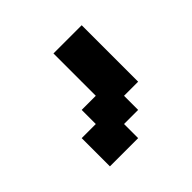

<svg xmlns="http://www.w3.org/2000/svg" viewBox="-90 -290 481 481"><g transform="rotate(-45 150.0 -50.0)"><path d="M50 100H150V50H200V0H250V-200H150V-50H100V0H50Z"/></g></svg>

Font: Matrix Sans Video
Style: Regular
Weight: 400
Designer: Brad Neil
Version: Version 1.100